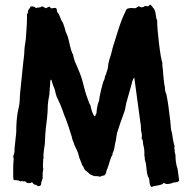

<svg xmlns="http://www.w3.org/2000/svg" viewBox="-20 -758 788 802"><path d="M37.1 -5.9C44.9 -4.9 57.6 -6.8 64.5 0C68.4 0 66.4 -3.9 78.1 0C81.1 0 82 -4.9 92.8 5.9C99.6 4.9 96.7 10.7 112.3 3.9C119.1 2.9 116.2 14.6 130.9 13.7C133.8 17.6 138.7 19.5 142.6 19.5C149.4 19.5 153.3 13.7 152.3 2.9C156.2 -2 155.3 -7.8 158.2 -12.7C158.2 -25.4 157.2 -40 161.1 -51.8C160.2 -53.7 159.2 -57.6 159.2 -63.5C159.2 -70.3 160.2 -78.1 160.2 -85C160.2 -89.8 159.2 -91.8 162.1 -96.7C159.2 -123 168 -146.5 168 -170.9C168.9 -205.1 172.9 -236.3 176.8 -267.6C178.7 -285.2 179.7 -302.7 179.7 -320.3C180.7 -335 183.6 -348.6 186.5 -364.3C187.5 -378.9 187.5 -391.6 189.5 -406.2C190.4 -413.1 187.5 -422.9 194.3 -425.8C197.3 -417 199.2 -408.2 202.1 -400.4C205.1 -393.6 207 -389.6 209 -382.8C211.9 -371.1 213.9 -358.4 220.7 -345.7C228.5 -330.1 236.3 -311.5 242.2 -294.9C245.1 -287.1 246.1 -282.2 249 -275.4C251 -273.4 270.5 -218.8 270.5 -215.8C273.4 -204.1 281.2 -186.5 282.2 -175.8C286.1 -167 289.1 -158.2 292 -149.4C298.8 -134.8 305.7 -124 308.6 -109.4C311.5 -93.8 319.3 -83 323.2 -68.4C326.2 -65.4 330.1 -58.6 334 -48.8C341.8 -42 349.6 -37.1 356.4 -29.3C363.3 -28.3 367.2 -23.4 374 -22.5C381.8 -22.5 390.6 -22.5 397.5 -19.5C404.3 -23.4 409.2 -24.4 416 -25.4C421.9 -31.2 424.8 -38.1 424.8 -45.9C436.5 -68.4 437.5 -92.8 450.2 -112.3C449.2 -119.1 451.2 -119.1 454.1 -126C457 -132.8 459 -150.4 460.9 -158.2C464.8 -172.9 465.8 -186.5 468.8 -202.1C477.5 -230.5 486.3 -254.9 500 -293C503.9 -303.7 504.9 -318.4 507.8 -329.1C514.6 -352.5 521.5 -377.9 528.3 -401.4C531.2 -412.1 533.2 -426.8 541 -433.6C548.8 -371.1 558.6 -308.6 566.4 -246.1C569.3 -235.4 568.4 -222.7 569.3 -211.9C570.3 -204.1 575.2 -197.3 571.3 -178.7C579.1 -173.8 576.2 -162.1 578.1 -154.3C582 -139.6 584 -129.9 583 -107.4C585.9 -100.6 584 -96.7 585 -89.8C594.7 -69.3 588.9 -31.2 602.5 -12.7C605.5 -2 602.5 15.6 613.3 23.4C624 16.6 639.6 19.5 659.2 10.7C663.1 7.8 660.2 2.9 674.8 10.7C685.5 10.7 696.3 8.8 706.1 3.9C713.9 3.9 721.7 3.9 728.5 -2.9C725.6 -19.5 724.6 -37.1 721.7 -52.7C714.8 -71.3 712.9 -92.8 712.9 -112.3C708 -120.1 710.9 -131.8 708 -140.6C710.9 -148.4 707 -155.3 705.1 -162.1C702.1 -173.8 701.2 -185.5 699.2 -198.2C698.2 -205.1 695.3 -210.9 694.3 -217.8C692.4 -234.4 692.4 -250 689.5 -266.6C685.5 -300.8 681.6 -333 674.8 -365.2C670.9 -372.1 668.9 -380.9 668.9 -392.6C666 -402.3 661.1 -448.2 661.1 -457C661.1 -468.8 657.2 -479.5 658.2 -496.1C650.4 -511.7 634.8 -642.6 636.7 -672.9C629.9 -684.6 631.8 -699.2 627.9 -710.9C625 -719.7 620.1 -725.6 609.4 -738.3C605.5 -738.3 601.6 -734.4 598.6 -731.4C591.8 -734.4 589.8 -730.5 585 -733.4C582 -729.5 578.1 -727.5 571.3 -727.5C566.4 -727.5 562.5 -729.5 559.6 -732.4C556.6 -729.5 551.8 -726.6 544.9 -723.6C533.2 -724.6 522.5 -725.6 511.7 -721.7C508.8 -718.8 506.8 -718.8 502.9 -707C484.4 -670.9 474.6 -634.8 459 -585C452.1 -566.4 448.2 -547.9 443.4 -529.3C436.5 -508.8 432.6 -498 430.7 -475.6C429.7 -464.8 423.8 -457 422.9 -446.3C419.9 -443.4 418.9 -442.4 416 -425.8C409.2 -418.9 393.6 -347.7 393.6 -335.9C386.7 -323.2 383.8 -298.8 382.8 -284.2C378.9 -280.3 379.9 -274.4 376 -271.5C368.2 -274.4 358.4 -309.6 358.4 -316.4C351.6 -327.1 350.6 -334 341.8 -357.4C333 -381.8 328.1 -409.2 320.3 -433.6C312.5 -458 301.8 -478.5 293 -501C290 -508.8 286.1 -521.5 285.2 -529.3C273.4 -551.8 270.5 -579.1 263.7 -603.5C259.8 -612.3 256.8 -620.1 253.9 -627L251 -638.7C248 -649.4 245.1 -656.2 242.2 -664.1C231.4 -676.8 231.4 -695.3 218.8 -708C217.8 -712.9 217.8 -718.8 214.8 -723.6C211.9 -725.6 205.1 -725.6 195.3 -722.7C191.4 -723.6 190.4 -727.5 186.5 -730.5C181.6 -727.5 175.8 -726.6 170.9 -723.6C164.1 -726.6 162.1 -731.4 154.3 -731.4C147.5 -724.6 137.7 -727.5 128.9 -724.6C125 -731.4 115.2 -731.4 108.4 -731.4C104.5 -720.7 96.7 -719.7 96.7 -708C96.7 -701.2 92.8 -700.2 92.8 -697.3V-686.5C92.8 -656.2 89.8 -627 87.9 -595.7C86.9 -583 82 -561.5 82 -549.8C82 -527.3 77.1 -502.9 75.2 -478.5C72.3 -447.3 68.4 -415 65.4 -382.8C62.5 -362.3 63.5 -339.8 60.5 -320.3C57.6 -308.6 56.6 -298.8 53.7 -287.1C49.8 -262.7 47.9 -241.2 47.9 -205.1C44.9 -182.6 43.9 -162.1 41 -139.6C40 -130.9 43 -122.1 35.2 -105.5C35.2 -100.6 37.1 -97.7 37.1 -93.8C37.1 -83 35.2 -75.2 35.2 -66.4C35.2 -51.8 35.2 -36.1 35.2 -21.5C35.2 -14.6 36.1 -10.7 37.1 -5.9Z"/></svg>

Font: Caesar Dressing Cyrillic
Style: Regular
Weight: 400
Designer: Dathan Boardman
Foundry: Open Window
Version: Version 1.00;July 2, 2020;FontCreator 13.0.0.2642 64-bit